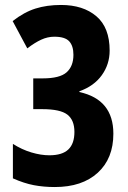

<svg xmlns="http://www.w3.org/2000/svg" viewBox="-20 -744 517 774"><path d="M422 -540Q422 -485 390.5 -441Q359 -397 300 -376V-373Q437 -343 437 -205Q437 -105 374 -47.5Q311 10 201 10Q156 10 116.5 2.5Q77 -5 32 -25V-164Q68 -141 106.5 -129.5Q145 -118 179 -118Q231 -118 255.5 -141.5Q280 -165 280 -212Q280 -260 251.5 -282Q223 -304 150 -304H114V-428H152Q221 -428 248.5 -452.5Q276 -477 276 -523Q276 -559 259 -577.5Q242 -596 199 -596Q172 -596 146 -584Q120 -572 90 -549L31 -659Q77 -695 123 -709.5Q169 -724 226 -724Q315 -724 368.5 -678.5Q422 -633 422 -540Z"/></svg>

Font: Noto Sans Gujarati ExtraCondensed ExtraBold
Style: Regular
Weight: 800
Width: 2
Designer: Jelle Bosma - Monotype Design Team, Universal Thirst
Foundry: Monotype Imaging Inc.
Version: Version 2.106; ttfautohint (v1.8.4.7-5d5b)